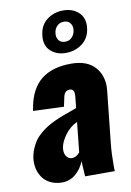

<svg xmlns="http://www.w3.org/2000/svg" viewBox="-96 -927 681 997"><g transform="rotate(-10 244.5 -428.5)"><path d="M292 -706.5C276.7 -706.2 265.3 -711.3 257.8 -721.7C252 -730.1 249 -739.6 249 -750C249 -752.6 249.2 -755.4 249.5 -758.3C250.8 -772.6 256.2 -784.8 265.6 -794.9C275.1 -805 287.4 -810.1 302.5 -810.1C317.6 -810.1 328.8 -805 335.9 -794.9C342.4 -786.5 345.5 -776.4 345.2 -764.6C345.2 -762.7 345.1 -760.6 344.7 -758.3C343.1 -744 337.6 -731.8 328.4 -721.7C319.1 -711.6 307 -706.5 292 -706.5ZM285.6 -648.4C319.2 -648.4 348.4 -658 373.3 -677.2C398.2 -696.5 412.4 -723.5 416 -758.3C416.7 -763.2 417 -768.1 417 -772.9C416.7 -800.9 407.6 -823.1 389.6 -839.4C368.8 -858.6 341.8 -868.2 308.6 -868.2C275.4 -868.2 246.6 -858.6 222.2 -839.6C197.8 -820.6 183.8 -793.5 180.2 -758.3C179.5 -753.1 179.2 -748 179.2 -743.2C179.2 -715.5 188 -693.5 205.6 -677.2C226.1 -658 252.8 -648.4 285.6 -648.4ZM147.9 10.7C175.9 10.7 200.2 2.1 220.7 -15.1C241.2 -32.4 256.7 -54.2 267.1 -80.6C267.1 -78.3 268.7 -51.4 272 0H428.2C427.9 -10.4 427.7 -20.5 427.7 -30.3C427.7 -72.9 429.5 -111.3 433.1 -145.5L461.9 -417C462.9 -425.1 463.4 -432.9 463.4 -440.4C463.4 -480.5 451.7 -514 428.2 -541C400.6 -572.9 358.2 -588.9 301.3 -588.9C234.9 -588.9 182.3 -573.4 143.6 -542.5C104.8 -511.6 79.6 -463.9 67.9 -399.4C67.5 -399.1 66.9 -396.2 65.9 -390.6C64.9 -385.1 64.5 -382 64.5 -381.3L226.6 -375L236.3 -420.4C240.6 -445.1 251.8 -457.5 270 -457.5C286.3 -457.5 294.4 -447.9 294.4 -428.7C294.4 -425.8 294.3 -422.5 293.9 -418.9L287.6 -357.4C280.1 -354.5 268.5 -350.2 252.7 -344.5C236.9 -338.8 223.4 -333.9 212.2 -329.8C200.9 -325.8 187.2 -320 170.9 -312.5C154.6 -305 140.6 -297.7 128.9 -290.5C117.2 -283.4 104.7 -274.3 91.6 -263.2C78.4 -252.1 67.5 -240.5 58.8 -228.3C50.2 -216.1 42.6 -201.7 35.9 -185.1C29.2 -168.5 24.9 -150.7 22.9 -131.8C22.6 -127.3 22.5 -122.6 22.5 -117.7C22.5 -105 23.9 -92.8 26.9 -81.1C31.1 -64.8 38.1 -49.8 47.9 -36.1C57.6 -22.5 71.1 -11.3 88.4 -2.7C105.6 5.9 125.5 10.4 147.9 10.7ZM221.7 -105C209.6 -105 199.9 -110.4 192.4 -121.1C186.5 -129.9 183.6 -140.6 183.6 -153.3C183.6 -156.6 183.8 -160 184.1 -163.6C186.7 -184.1 196.8 -206.5 214.4 -231C231.9 -255.4 253.7 -273.6 279.8 -285.6L263.2 -127.9C250.5 -112.6 236.7 -105 221.7 -105Z"/></g></svg>

Font: Oswald
Style: Heavy
Weight: 800
Designer: Vernon Adams
Foundry: Vernon Adams
Version: 3.0; ttfautohint (v0.95.6-bc232) -l 8 -r 50 -G 200 -x 0 -w "